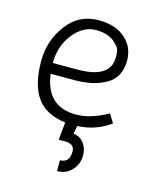

<svg xmlns="http://www.w3.org/2000/svg" viewBox="-95 -474 607 736"><g transform="rotate(15 208.5 -106.0)"><path d="M215 -34Q271 -34 340 -72L361 -38Q304 4 231 7L225 39Q251 42 266.5 62Q282 82 282 110Q282 145 259 169.5Q236 194 201 194V151Q239 151 239 106Q239 76 201 76H176L183 6Q104 -4 68.5 -54.5Q33 -105 33 -198Q33 -280 81 -343Q128 -406 206 -406Q303 -406 340 -336Q351 -311 351 -285Q351 -219 302 -189.5Q253 -160 175 -160H81Q97 -34 215 -34ZM175 -202Q306 -202 306 -285Q306 -311 301 -320.5Q296 -330 278 -346Q251 -367 206 -367Q154 -367 114 -315Q78 -267 78 -202Z"/></g></svg>

Font: Bhavuka
Style: Regular
Weight: 400
Version: 2.94.0; ttfautohint (v1.2) -l 7 -r 28 -G 50 -x 13 -D deva -f